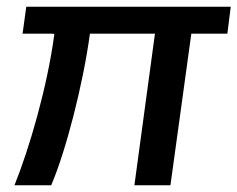

<svg xmlns="http://www.w3.org/2000/svg" viewBox="-20 -550 705 570"><path d="M665 -530H58L47 -450H135C141 -450 142 -449 141 -446C120 -291 68 -112 23 0H132C175 -100 226 -296 247 -450H440L379 0H486L548 -450H655Z"/></svg>

Font: Cheyenne Sans Medium
Style: Italic
Weight: 500
Italic angle: -8.13011°
Designer: The Public Sans project authors (U.S. Web Design System), Libre Franklin designed by Pablo Impallari and Rodrigo Fuenzal
Foundry: The Cheyenne Sans Project Authors
Version: Version 2.007